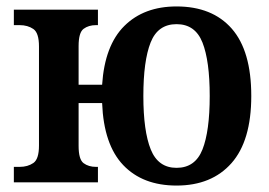

<svg xmlns="http://www.w3.org/2000/svg" viewBox="-20 -566 836 596"><path d="M528 10Q423 10 362.5 -53.5Q302 -117 297 -246H224V-113Q224 -71 239.5 -59.5Q255 -48 278 -48H284V0H23V-48H41Q66 -48 83.5 -60Q101 -72 101 -114V-422Q101 -464 83.5 -476Q66 -488 41 -488H23V-536H284V-488H278Q255 -488 239.5 -476.5Q224 -465 224 -423V-303H297Q305 -425 366 -485.5Q427 -546 528 -546Q639 -546 699.5 -477Q760 -408 760 -268Q760 -129 698.5 -59.5Q637 10 528 10ZM528 -45Q586 -45 608.5 -102Q631 -159 631 -268Q631 -377 608.5 -434Q586 -491 528 -491Q470 -491 447.5 -434Q425 -377 425 -268Q425 -159 448 -102Q471 -45 528 -45Z"/></svg>

Font: Noto Serif SemiCondensed SemiBold
Style: Regular
Weight: 600
Width: 4
Designer: Monotype Design Team
Foundry: Monotype Imaging Inc.
Version: Version 2.013; ttfautohint (v1.8.4.7-5d5b)